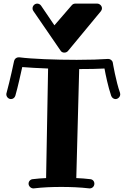

<svg xmlns="http://www.w3.org/2000/svg" viewBox="-20 -1030 698 1062"><path d="M644 -516C621 -581 604 -682 604 -683C602 -695 591 -704 579 -704C578 -704 577 -704 577 -704C537 -701 474 -699 404 -699C288 -699 155 -704 87 -713C86 -713 84 -713 83 -713C71 -713 61 -705 58 -693C58 -692 35 -584 16 -515C15 -513 15 -510 15 -508C15 -495 26 -482 41 -482C52 -482 62 -490 65 -501C80 -553 95 -624 103 -659C141 -656 191 -653 246 -651L235 -45C210 -44 186 -42 161 -39C148 -38 138 -27 138 -14C138 -1 150 12 164 12C165 12 166 12 167 12C217 6 267 4 319 4C370 4 422 6 474 12C475 12 476 12 477 12C489 12 502 2 502 -14C502 -27 493 -38 479 -39C454 -42 428 -44 402 -45L418 -648C472 -648 521 -649 558 -651C564 -617 578 -550 595 -500C599 -489 609 -482 619 -482C632 -482 645 -494 645 -508C645 -511 644 -514 644 -516ZM518 -1010H396C389 -1010 382 -1007 377 -1001L281 -890L207 -999C202 -1006 194 -1010 186 -1010C171 -1010 160 -997 160 -984C160 -979 161 -974 164 -970L315 -750C319 -743 327 -739 335 -739C344 -739 351 -742 356 -748L538 -968C542 -973 544 -978 544 -984C544 -999 530 -1010 518 -1010Z"/></svg>

Font: Ribeye
Style: Regular
Weight: 400
Designer: Astigmatic (AOETI)
Foundry: Astigmatic (AOETI)
Version: Version 1.000